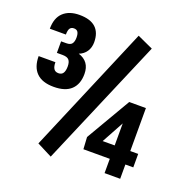

<svg xmlns="http://www.w3.org/2000/svg" viewBox="-131 -853 975 993"><g transform="rotate(20 356.5 -356.5)"><path d="M15.6 -452.1Q15.6 -392.1 47.4 -360.6Q79.1 -329.1 142.6 -329.1Q206.1 -329.1 238 -359.4Q270 -389.6 270 -445.8Q270 -480.5 253.9 -502.7Q237.8 -524.9 206.5 -534.7Q232.9 -544.9 247.1 -566.7Q261.2 -588.4 261.2 -617.2Q261.2 -669.9 231.7 -697.3Q202.1 -724.6 142.1 -724.6Q85.9 -724.6 53.7 -694.6Q21.5 -664.6 21.5 -605H109.9Q109.9 -628.9 116.9 -639.2Q124 -649.4 138.7 -649.4Q153.8 -649.4 160.4 -639.4Q167 -629.4 167 -608.9Q167 -586.9 158.4 -575.2Q149.9 -563.5 127 -563.5H98.6V-500H129.4Q155.8 -500 165.5 -488.3Q175.3 -476.6 175.3 -453.1Q175.3 -428.7 167.2 -416.3Q159.2 -403.8 141.6 -403.8Q124 -403.8 116 -416Q107.9 -428.2 107.9 -452.1ZM552.2 -688.5 465.8 -728 168.9 -27.3 252 15.1ZM397.9 -78.6H672.4V-152.8L477.1 -152.3L545.9 -278.3L604.5 -389.2H537.1L394 -144.5ZM628.9 -389.2H543.5L543 0H628.9Z"/></g></svg>

Font: Roboto Flex
Style: wght 700 wdth 25 opsz 34 GRAD 0.00 slnt 0.00 XTRA 468 XOPQ 96 YOPQ 79 YTLC 514 YTUC 712 YTAS 750 YTDE -203.00 YTFI 738
Weight: 700
Width: 1
Designer: Berlow after Robertson
Foundry: Google
Version: Version 3.100